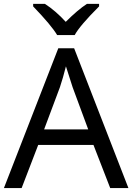

<svg xmlns="http://www.w3.org/2000/svg" viewBox="-20 -964 679 984"><path d="M149.9 -931.2C212.4 -866.2 253.4 -817.4 272.9 -784.2H362.8C379.4 -815.4 420.9 -864.3 487.8 -931.2V-944.3H425.8C394 -923.8 357.9 -893.1 316.9 -852.1C282.7 -889.6 247.1 -920.4 210 -944.3H149.9ZM638.2 0 359.9 -716.8H278.8L0 0H90.8L175.8 -221.2H459L544.9 0ZM206.1 -300.8 287.1 -517.1C297.9 -549.3 308.1 -585 317.9 -624L352.1 -517.1L432.1 -300.8Z"/></svg>

Font: Noto Reveo Sans
Style: Regular
Weight: 400
Designer: Monotype Design team
Foundry: Monotype Imaging Inc.
Version: Version 1.04